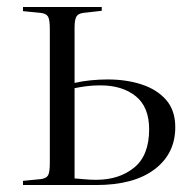

<svg xmlns="http://www.w3.org/2000/svg" viewBox="-20 -531 553 551"><path d="M46 0V-12L97 -17Q113 -19 118 -28Q123 -37 123 -63V-448Q123 -474 118 -483Q113 -492 97 -494L46 -499V-511H272V-500L219 -494Q204 -492 199 -483Q194 -474 194 -451V-293Q215 -298 240 -300.5Q265 -303 289 -303Q343 -303 387 -288.5Q431 -274 457 -244Q483 -214 483 -166Q483 -90 423.5 -45Q364 0 256 0ZM256 -15Q322 -15 365 -50Q408 -85 408 -160Q408 -224 369.5 -255Q331 -286 268 -286Q245 -286 227 -283.5Q209 -281 194 -278V-19Q209 -18 223.5 -16.5Q238 -15 256 -15Z"/></svg>

Font: Literata 72pt Light
Style: Regular
Weight: 300
Designer: Latin by Veronika Burian and Jose Scaglione. Greek by Irene Vlachou. Cyrillic by Vera Evstafieva.
Foundry: TypeTogether
Version: Version 3.002